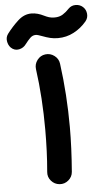

<svg xmlns="http://www.w3.org/2000/svg" viewBox="-130 -908 557 1012"><g transform="rotate(-5 149.0 -402.0)"><path d="M-50.3 -675.8Q-64 -689.9 -67.1 -711.2Q-70.3 -732.4 -57.6 -749.5Q-30.3 -785.6 2.2 -815.4Q34.7 -845.2 73.2 -845.2Q89.8 -845.2 106.7 -840.6Q123.5 -835.9 138.7 -828.1Q151.4 -821.8 164.3 -817.6Q177.2 -813.5 193.8 -813.5Q219.7 -813.5 238 -825.2Q256.3 -836.9 272 -854Q287.6 -869.6 310.1 -869.4Q332.5 -869.1 348.1 -855Q363.8 -840.8 366 -818.4Q368.2 -795.9 353.5 -778.3Q324.7 -744.1 285.9 -723.9Q247.1 -703.6 202.6 -703.6Q180.2 -703.6 161.1 -708.3Q142.1 -712.9 119.1 -721.7Q108.4 -725.6 100.8 -728Q93.3 -730.5 85.9 -730.5Q69.8 -730.5 57.1 -718Q44.4 -705.6 30.3 -687Q16.6 -667.5 -7.3 -662.6Q-31.2 -657.7 -50.3 -675.8ZM72.3 -550.8Q68.8 -577.1 85.2 -598.9Q101.6 -620.6 127.9 -624Q154.3 -627.4 176 -611.1Q197.8 -594.7 201.2 -568.4Q212.4 -485.8 218 -400.9Q223.6 -315.9 223.6 -231Q223.6 -121.1 213.4 4.9Q211.4 31.2 190.7 48.8Q169.9 66.4 143.1 64Q116.7 61.5 99.1 41.3Q81.5 21 84 -5.9Q88.9 -61 91.1 -116.7Q93.3 -172.4 93.3 -228.5Q93.3 -312.5 88.1 -393.3Q83 -474.1 72.3 -550.8Z"/></g></svg>

Font: Mikhak-DS2-FD Bold
Style: Regular
Weight: 700
Designer: Amin Abedi
Version: Version 3.4